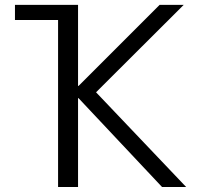

<svg xmlns="http://www.w3.org/2000/svg" viewBox="-20 -750 802 770"><path d="M40 -669.9V-730.5H293V-405.3H294.9L620.1 -730.5H716.8L365.2 -379.9L726.6 0H629.9L294.9 -356.4H293V0H212.9V-669.9Z"/></svg>

Font: GenEi M Gothic v2 Regular
Style: Regular
Weight: 400
Version: Version 2.0